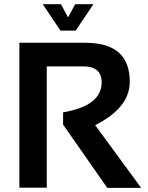

<svg xmlns="http://www.w3.org/2000/svg" viewBox="-20 -904 711 924"><path d="M73.2 -1V-698.2H390.6Q604.5 -698.2 604.5 -511.2Q604.5 -384.8 438 -301.8L659.2 0H496.1L283.7 -304.2V-363.3Q469.2 -395 469.2 -507.3Q469.2 -584.5 382.3 -584.5H205.1V-1ZM185.5 -883.8H273.4L307.6 -820.3L341.8 -883.8H429.7L344.2 -756.8H271Z"/></svg>

Font: SansationBold
Style: Bold
Weight: 700
Designer: Bernd Montag
Version: Version 1.301